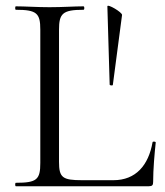

<svg xmlns="http://www.w3.org/2000/svg" viewBox="-20 -647 573 667"><path d="M185 -85V-543C185 -600 197 -613 270 -613C274 -613 274 -625 270 -625C239 -625 198 -622 152 -622C108 -622 67 -625 35 -625C32 -625 32 -613 35 -613C108 -613 120 -601 120 -544V-81C120 -23 108 -12 35 -12C32 -12 32 0 35 0H497C509 0 512 -4 512 -15C512 -59 517 -115 521 -152C521 -156 510 -156 510 -153C496 -73 452 -21 374 -21H265C197 -21 185 -30 185 -85ZM353 -625 361 -353C361 -350 372 -349 372 -352L404 -595C405 -604 353 -635 353 -625Z"/></svg>

Font: Cormorant Garamond
Style: Regular
Weight: 400
Designer: Christian Thalmann (Catharsis Fonts)
Foundry: Catharsis Fonts
Version: Version 4.002;Glyphs 3.4 (3410)